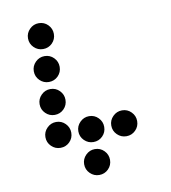

<svg xmlns="http://www.w3.org/2000/svg" viewBox="-76 -735 699 785"><g transform="rotate(-10 273.5 -342.0)"><path d="M190.4 -615.2Q190.4 -592.8 174.8 -577.1Q159.2 -561.5 136.7 -561.5Q114.7 -561.5 98.9 -577.1Q83 -592.8 83 -615.2Q83 -637.2 98.9 -653.1Q114.7 -668.9 136.7 -668.9Q159.2 -668.9 174.8 -653.1Q190.4 -637.2 190.4 -615.2ZM190.4 -478.5Q190.4 -456.1 174.8 -440.4Q159.2 -424.8 136.7 -424.8Q114.7 -424.8 98.9 -440.4Q83 -456.1 83 -478.5Q83 -500.5 98.9 -516.4Q114.7 -532.2 136.7 -532.2Q159.2 -532.2 174.8 -516.4Q190.4 -500.5 190.4 -478.5ZM190.4 -341.8Q190.4 -319.3 174.8 -303.7Q159.2 -288.1 136.7 -288.1Q114.7 -288.1 98.9 -303.7Q83 -319.3 83 -341.8Q83 -363.8 98.9 -379.6Q114.7 -395.5 136.7 -395.5Q159.2 -395.5 174.8 -379.6Q190.4 -363.8 190.4 -341.8ZM190.4 -205.1Q190.4 -182.6 174.8 -167Q159.2 -151.4 136.7 -151.4Q114.7 -151.4 98.9 -167Q83 -182.6 83 -205.1Q83 -227.1 98.9 -242.9Q114.7 -258.8 136.7 -258.8Q159.2 -258.8 174.8 -242.9Q190.4 -227.1 190.4 -205.1ZM327.1 -68.4Q327.1 -45.9 311.5 -30.3Q295.9 -14.6 273.4 -14.6Q251.5 -14.6 235.6 -30.3Q219.7 -45.9 219.7 -68.4Q219.7 -90.3 235.6 -106.2Q251.5 -122.1 273.4 -122.1Q295.9 -122.1 311.5 -106.2Q327.1 -90.3 327.1 -68.4ZM327.1 -205.1Q327.1 -182.6 311.5 -167Q295.9 -151.4 273.4 -151.4Q251.5 -151.4 235.6 -167Q219.7 -182.6 219.7 -205.1Q219.7 -227.1 235.6 -242.9Q251.5 -258.8 273.4 -258.8Q295.9 -258.8 311.5 -242.9Q327.1 -227.1 327.1 -205.1ZM463.9 -205.1Q463.9 -182.6 448.2 -167Q432.6 -151.4 410.2 -151.4Q388.2 -151.4 372.3 -167Q356.4 -182.6 356.4 -205.1Q356.4 -227.1 372.3 -242.9Q388.2 -258.8 410.2 -258.8Q432.6 -258.8 448.2 -242.9Q463.9 -227.1 463.9 -205.1Z"/></g></svg>

Font: DatDot
Style: Regular
Weight: 400
Designer: GGBot
Version: 1.00